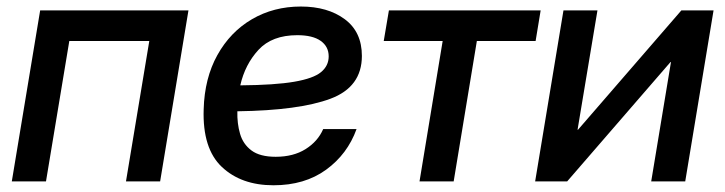

<svg xmlns="http://www.w3.org/2000/svg" viewBox="-20 -547 2187 579"><path d="M548.3 -515.6 462.9 0H359.9L430.2 -423.3H189L118.7 0H15.6L101.1 -515.6Z M804.7 11.7Q707.5 11.7 648.9 -43.7Q590.3 -99.1 594.2 -217.3Q596.7 -311 635.5 -380.9Q674.3 -450.7 739.7 -489Q805.2 -527.3 887.2 -527.3Q968.3 -527.3 1019.8 -489Q1071.3 -450.7 1071.3 -378.4Q1071.3 -284.7 976.6 -249.3Q881.8 -213.9 695.8 -211.4Q694.8 -174.8 703.9 -143.6Q712.9 -112.3 738.3 -93.3Q763.7 -74.2 811.5 -74.2Q864.7 -74.2 901.6 -97.4Q938.5 -120.6 954.6 -157.7H1055.2Q1027.8 -82 963.4 -35.2Q898.9 11.7 804.7 11.7ZM704.6 -289.6Q809.6 -290.5 867.4 -300.5Q925.3 -310.5 948.2 -329.6Q971.2 -348.6 971.2 -377Q971.2 -406.7 947 -423.8Q922.9 -440.9 876.5 -440.9Q800.3 -440.9 759.5 -396.7Q718.8 -352.5 704.6 -289.6Z M1245.1 0 1314.9 -423.3H1137.2L1152.8 -515.6H1610.4L1595.2 -423.3H1418L1348.1 0Z M2046.4 0H1943.8L2003.4 -359.9H2002L1690.4 0H1593.8L1679.2 -515.6H1781.7L1721.7 -155.8H1723.1L2034.7 -515.6H2131.8Z"/></svg>

Font: Inter Display Medium
Style: Italic
Weight: 500
Italic angle: -9.39999°
Designer: Rasmus Andersson
Foundry: rsms
Version: Version 4.000;git-a52131595